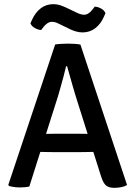

<svg xmlns="http://www.w3.org/2000/svg" viewBox="-20 -897 652 924"><path d="M245.5 -683Q258 -685 276.2 -686Q294.5 -687 307.5 -687Q320 -687 338 -686Q356 -685 367 -682.5L591.5 -6.5Q580 0.5 563.2 3.8Q546.5 7 529.5 7Q504 7 490.2 -4.5Q476.5 -16 466 -49.5L356 -397Q342 -440.5 328 -489.5Q314 -538.5 303 -578H298Q293 -555.5 285.8 -529Q278.5 -502.5 271.5 -477.2Q264.5 -452 259 -433.5L121 1Q111 3 99.2 4Q87.5 5 75 5Q61 5 47.2 3Q33.5 1 23 -2L20 -7.5ZM232 -165Q227.5 -165 213.2 -165.2Q199 -165.5 184.8 -165.8Q170.5 -166 165.5 -166H116L149 -252.5H192.5Q197.5 -252.5 210 -252.8Q222.5 -253 235.2 -253.2Q248 -253.5 252.5 -253.5H352Q357 -253.5 369.5 -253.2Q382 -253 395.2 -252.8Q408.5 -252.5 413 -252.5H458L486.5 -166H437Q432 -166 417.5 -165.8Q403 -165.5 388.8 -165.2Q374.5 -165 369.5 -165ZM262.5 -783Q254 -787.5 246 -789.8Q238 -792 229.5 -792Q219 -792 208.5 -785.2Q198 -778.5 189.5 -767.5L178 -752.5Q163 -753.5 147.5 -762.2Q132 -771 126.5 -784.5L133.5 -800.5Q149.5 -836.5 175.8 -856.8Q202 -877 237 -877Q254 -877 269 -872Q284 -867 296 -861.5L349.5 -836Q358 -831.5 367.5 -828.8Q377 -826 384.5 -826Q395 -826 405.2 -832.2Q415.5 -838.5 424.5 -850.5L436 -865Q451 -864.5 466.8 -855.8Q482.5 -847 487.5 -833.5L480.5 -817.5Q465 -781.5 438.5 -761.2Q412 -741 377.5 -741Q360 -741 345 -745.8Q330 -750.5 318 -756Z"/></svg>

Font: Signika
Style: Regular
Weight: 400
Designer: Anna Giedry
Foundry: Anna Giedry
Version: Version 2.001